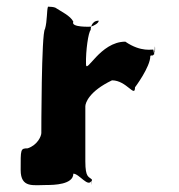

<svg xmlns="http://www.w3.org/2000/svg" viewBox="-20 -555 538 576"><path d="M120 0C141 0 200 -1 200 -34C218 -34 245 10 255 -14C255 -14 256 17 256 -16C247 -26 236 -20 236 -71V-236C236 -246 247 -281 316 -314C360 -314 385 -260 385 -293C385 -293 431 -354 431 -387C434 -393 444 -377 446 -415C446 -415 443 -383 443 -416C441 -412 446 -370 440 -406C438 -408 404 -397 356 -430C280 -430 238 -330 238 -363C237 -403 245 -458 252 -465C252 -468 253 -493 276 -493C277 -486 261 -477 252 -475C252 -475 191 -472 200 -490C191 -508 164 -520 146 -532C141 -534 132 -535 124 -535C120 -525 122 -492 115 -468C104 -458 104 -156 104 -156C104 -147 93 -120 63 -110C41 -110 42 -107 42 -45C42 10 80 0 120 0Z"/></svg>

Font: Hussar Przerywany
Style: Regular
Weight: 400
Foundry: Cannot Into Space Fonts
Version: Version 0.982